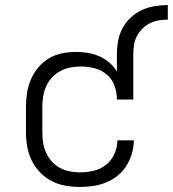

<svg xmlns="http://www.w3.org/2000/svg" viewBox="-20 -734 686 762"><path d="M298 8Q269 8 240 3Q211 -2 185 -15.5Q159 -29 139 -50Q119 -71 106 -97Q93 -123 88 -152Q83 -181 83 -210V-310Q83 -338 87.5 -366Q92 -394 103 -419.5Q114 -445 132.5 -467Q151 -489 175 -503Q199 -517 226.5 -522.5Q254 -528 283 -528Q306 -528 329.5 -524Q353 -520 374.5 -510.5Q396 -501 414 -485.5Q432 -470 444 -450V-520Q444 -547 449 -573Q454 -599 466.5 -622.5Q479 -646 499 -664.5Q519 -683 543 -694Q567 -705 593.5 -709.5Q620 -714 646 -714V-656Q628 -656 610 -653Q592 -650 575.5 -642Q559 -634 545.5 -620.5Q532 -607 523.5 -591Q515 -575 512 -556.5Q509 -538 509 -520V-339H444Q444 -367 434.5 -393.5Q425 -420 404 -438Q383 -456 356 -463Q329 -470 301 -470Q280 -470 259 -466Q238 -462 219.5 -452Q201 -442 186.5 -426.5Q172 -411 163.5 -392Q155 -373 151.5 -352Q148 -331 148 -310V-210Q148 -189 151 -168.5Q154 -148 162.5 -129Q171 -110 185 -94Q199 -78 217.5 -68Q236 -58 256.5 -54Q277 -50 298 -50Q325 -50 352.5 -56.5Q380 -63 401.5 -80.5Q423 -98 434.5 -124Q446 -150 446 -177Q446 -177 446 -177Q446 -177 446 -177H511Q511 -177 511 -177Q511 -177 511 -177Q511 -150 503.5 -124.5Q496 -99 482 -76.5Q468 -54 447 -37Q426 -20 401.5 -10Q377 0 350.5 4Q324 8 298 8Z"/></svg>

Font: Iosevka Custom Light Extended
Style: Regular
Weight: 300
Width: 7
Monospace: yes
Designer: Belleve Invis
Foundry: Belleve Invis
Version: Version 11.2.4; ttfautohint (v1.8.4)